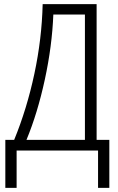

<svg xmlns="http://www.w3.org/2000/svg" viewBox="-20 -734 575 936"><path d="M451 -52H513V182H458V0H61V182H6V-52H49Q111 -203 147.5 -374Q184 -545 188 -714H451ZM240 -663Q234 -510 198.5 -346Q163 -182 109 -52H394V-663Z"/></svg>

Font: Noto Sans Display Light Narrow
Style: Regular
Weight: 300
Width: 4
Designer: Monotype Design team
Foundry: Monotype Imaging Inc.
Version: Version 1.000